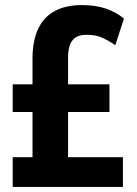

<svg xmlns="http://www.w3.org/2000/svg" viewBox="-20 -736 538 756"><path d="M30 0V-117H108V-295H30V-404H108V-505Q108 -575 130 -622Q152 -669 195.5 -692.5Q239 -716 302 -716Q356 -716 396 -702.5Q436 -689 468 -663L434 -558Q403 -579 379 -589Q355 -599 321 -599Q291 -599 275.5 -587Q260 -575 254 -555.5Q248 -536 248 -510V-404H411V-295H248V-117H464V0Z"/></svg>

Font: Nunito Sans 7pt Condensed ExtraBold
Style: Regular
Weight: 800
Width: 3
Designer: Vernon Adams
Foundry: Vernon Adams
Version: Version 3.101;gftools[0.9.27]